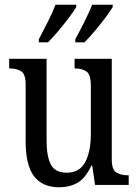

<svg xmlns="http://www.w3.org/2000/svg" viewBox="-20 -786 588 816"><path d="M232 10Q161 10 125 -36.5Q89 -83 89 -186V-427Q89 -471 70 -483Q51 -495 23 -495H19V-536H178V-189Q178 -122 196 -87Q214 -52 264 -52Q318 -52 342 -97Q366 -142 366 -215V-422Q366 -470 347 -482.5Q328 -495 300 -495H297V-536H455V-109Q455 -64 475 -52.5Q495 -41 523 -41H527V0H384L372 -82H368Q343 -28 309 -9Q275 10 232 10ZM300 -619Q320 -656 339 -694Q358 -732 372 -766H459V-756Q449 -739 428 -711Q407 -683 383 -654.5Q359 -626 339 -606H300ZM145 -619Q164 -656 183.5 -694Q203 -732 216 -766H304V-756Q294 -739 273 -711Q252 -683 228 -654.5Q204 -626 184 -606H145Z"/></svg>

Font: Noto Serif Tamil Condensed
Style: Regular
Weight: 400
Width: 3
Designer: Indian Type Foundry, Tom Grace, and the Monotype Design Team
Foundry: Monotype Imaging Inc.
Version: Version 2.004; ttfautohint (v1.8.4.7-5d5b)